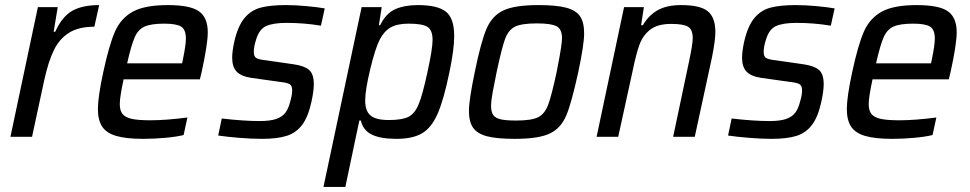

<svg xmlns="http://www.w3.org/2000/svg" viewBox="-20 -538 3814 755"><path d="M129 -510H207L191 -413H197Q225 -474 265 -496Q305 -518 370 -518L351 -433Q290 -433 252 -409.5Q214 -386 192 -341Q170 -296 154 -223L106 0H21Z M365 -109Q365 -157 386 -254Q409 -361 432 -413.5Q455 -466 502 -492Q549 -518 640 -518Q728 -518 762.5 -493.5Q797 -469 797 -411Q797 -365 773 -255L766 -226H466Q451 -156 451 -129Q451 -103 462 -89.5Q473 -76 498.5 -70.5Q524 -65 571 -65Q633 -65 717 -76L702 -7Q674 0 629.5 4Q585 8 543 8Q476 8 437 -3.5Q398 -15 381.5 -40.5Q365 -66 365 -109ZM696 -289 699 -303Q711 -361 711 -386Q711 -422 692 -433.5Q673 -445 626 -445Q574 -445 548.5 -433.5Q523 -422 509.5 -391Q496 -360 480 -289Z M838 -5 852 -72Q939 -62 1001 -62Q1042 -62 1065.5 -70Q1089 -78 1101.5 -94Q1114 -110 1121 -138Q1129 -164 1129 -183Q1129 -201 1119 -207Q1109 -213 1081 -216L967 -232Q928 -238 910.5 -256.5Q893 -275 893 -311Q893 -336 901 -373Q915 -435 941 -466.5Q967 -498 1005 -508Q1043 -518 1104 -518Q1142 -518 1185 -514Q1228 -510 1257 -505L1242 -437Q1176 -448 1107 -448Q1054 -448 1026.5 -435.5Q999 -423 987 -382Q978 -355 978 -334Q978 -316 987.5 -310Q997 -304 1025 -301L1136 -285Q1177 -279 1195.5 -263Q1214 -247 1214 -207Q1214 -181 1205 -139Q1192 -79 1168.5 -47.5Q1145 -16 1108 -4Q1071 8 1010 8Q969 8 920.5 4Q872 0 838 -5Z M1402 -510H1481L1470 -439H1475Q1498 -486 1534.5 -502Q1571 -518 1623 -518Q1701 -518 1733.5 -492Q1766 -466 1766 -397Q1766 -342 1747 -253Q1725 -146 1701 -91Q1677 -36 1640 -14Q1603 8 1539 8Q1477 8 1442.5 -8.5Q1408 -25 1399 -64H1393L1338 197H1252ZM1661 -255Q1681 -346 1681 -381Q1681 -420 1660.5 -432.5Q1640 -445 1587 -445Q1542 -445 1516 -430Q1490 -415 1473 -382Q1455 -346 1435.5 -264.5Q1416 -183 1416 -143Q1416 -101 1437.5 -83.5Q1459 -66 1509 -66Q1561 -66 1586 -78.5Q1611 -91 1626.5 -128.5Q1642 -166 1661 -255Z M1824 -102Q1824 -145 1847 -255Q1871 -373 1893 -424.5Q1915 -476 1959.5 -497Q2004 -518 2097 -518Q2167 -518 2205.5 -508Q2244 -498 2260.5 -474.5Q2277 -451 2277 -407Q2277 -363 2254 -255Q2228 -135 2207 -84.5Q2186 -34 2142 -13Q2098 8 2005 8Q1934 8 1895.5 -2Q1857 -12 1840.5 -35.5Q1824 -59 1824 -102ZM2169 -255 2173 -277Q2190 -362 2190 -388Q2190 -423 2169 -434.5Q2148 -446 2091 -446Q2031 -446 2005 -433Q1979 -420 1966 -384.5Q1953 -349 1933 -255Q1924 -212 1917.5 -176.5Q1911 -141 1911 -122Q1911 -97 1920 -85Q1929 -73 1950 -68.5Q1971 -64 2010 -64Q2070 -64 2096 -77Q2122 -90 2135.5 -126Q2149 -162 2169 -255Z M2434 -510H2512L2501 -439H2508Q2530 -477 2565.5 -497.5Q2601 -518 2659 -518Q2734 -518 2763.5 -493.5Q2793 -469 2793 -413Q2793 -379 2780 -314L2712 0H2627L2689 -294Q2704 -364 2704 -388Q2704 -422 2685.5 -433Q2667 -444 2619 -444Q2566 -444 2537 -421.5Q2508 -399 2494.5 -362Q2481 -325 2467 -256L2411 0H2326Z M2843 -5 2857 -72Q2944 -62 3006 -62Q3047 -62 3070.5 -70Q3094 -78 3106.5 -94Q3119 -110 3126 -138Q3134 -164 3134 -183Q3134 -201 3124 -207Q3114 -213 3086 -216L2972 -232Q2933 -238 2915.5 -256.5Q2898 -275 2898 -311Q2898 -336 2906 -373Q2920 -435 2946 -466.5Q2972 -498 3010 -508Q3048 -518 3109 -518Q3147 -518 3190 -514Q3233 -510 3262 -505L3247 -437Q3181 -448 3112 -448Q3059 -448 3031.5 -435.5Q3004 -423 2992 -382Q2983 -355 2983 -334Q2983 -316 2992.5 -310Q3002 -304 3030 -301L3141 -285Q3182 -279 3200.5 -263Q3219 -247 3219 -207Q3219 -181 3210 -139Q3197 -79 3173.5 -47.5Q3150 -16 3113 -4Q3076 8 3015 8Q2974 8 2925.5 4Q2877 0 2843 -5Z M3310 -109Q3310 -157 3331 -254Q3354 -361 3377 -413.5Q3400 -466 3447 -492Q3494 -518 3585 -518Q3673 -518 3707.5 -493.5Q3742 -469 3742 -411Q3742 -365 3718 -255L3711 -226H3411Q3396 -156 3396 -129Q3396 -103 3407 -89.5Q3418 -76 3443.5 -70.5Q3469 -65 3516 -65Q3578 -65 3662 -76L3647 -7Q3619 0 3574.5 4Q3530 8 3488 8Q3421 8 3382 -3.5Q3343 -15 3326.5 -40.5Q3310 -66 3310 -109ZM3641 -289 3644 -303Q3656 -361 3656 -386Q3656 -422 3637 -433.5Q3618 -445 3571 -445Q3519 -445 3493.5 -433.5Q3468 -422 3454.5 -391Q3441 -360 3425 -289Z"/></svg>

Font: Saira Semi Condensed
Style: Italic
Weight: 400
Width: 4
Italic angle: -12°
Designer: Hector Gatti with collaboration of the Omnibus-Type team
Foundry: Omnibus-Type
Version: Version 1.001; ttfautohint (v1.8)